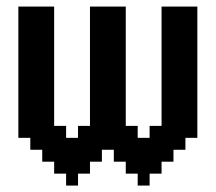

<svg xmlns="http://www.w3.org/2000/svg" viewBox="-20 -576 670 596"><path d="M111.1 -111.1H74.1V-148.1H37V-555.6H148.1V-185.2H185.2V-148.1H222.2V-185.2H259.3V-555.6H370.4V-185.2H407.4V-148.1H444.4V-185.2H481.5V-555.6H592.6V-148.1H555.6V-111.1H518.5V-74.1H481.5V-37H444.4V0H407.4V-37H370.4V-74.1H333.3V-111.1H296.3V-74.1H259.3V-37H222.2V0H185.2V-37H148.1V-74.1H111.1Z"/></svg>

Font: Jersey 15
Style: Regular
Weight: 400
Designer: Sarah Cadigan-Fried
Version: Version 1.001; ttfautohint (v1.8.4.7-5d5b)